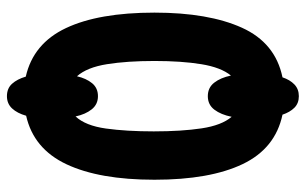

<svg xmlns="http://www.w3.org/2000/svg" viewBox="-180 -626 861 540"><g transform="rotate(90 250.0 -355.5)"><path d="M250 55Q228 55 215 40.5Q202 26 195 2Q102 -19 58.5 -111Q15 -203 15 -360Q15 -512 57.5 -606Q100 -700 197 -720Q204 -741 217 -753.5Q230 -766 250 -766Q270 -766 282.5 -753.5Q295 -741 302 -720Q397 -700 441 -608Q485 -516 485 -360Q485 -205 441.5 -112.5Q398 -20 305 1Q298 26 284.5 40.5Q271 55 250 55ZM250 -510Q226 -510 212 -528Q198 -546 192 -575Q169 -547 160 -491.5Q151 -436 151 -360Q151 -283 160 -226.5Q169 -170 194 -142Q200 -168 213.5 -184.5Q227 -201 250 -201Q273 -201 287 -183.5Q301 -166 307 -138Q333 -166 341 -223.5Q349 -281 349 -358Q349 -436 340.5 -492.5Q332 -549 308 -577Q302 -547 288 -528.5Q274 -510 250 -510Z"/></g></svg>

Font: Noto Sans Mono ExtraCondensed Black
Style: Regular
Weight: 900
Width: 2
Designer: Monotype Design Team
Foundry: Monotype Imaging Inc.
Version: Version 2.014